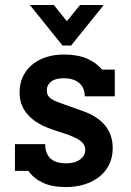

<svg xmlns="http://www.w3.org/2000/svg" viewBox="-20 -737 525 771"><path d="M320.3 -350.1Q320.3 -369.6 313.5 -383.5Q306.6 -397.5 294.9 -406.2Q283.2 -415 268.3 -418.9Q253.4 -422.9 237.3 -422.9Q202.1 -422.9 185.1 -409.2Q168 -395.5 168 -375Q168 -366.7 170.2 -359.6Q172.4 -352.5 178.2 -346.4Q184.1 -340.3 194.6 -335Q205.1 -329.6 221.2 -323.7Q243.7 -315.4 266.1 -307.6Q288.6 -299.8 311.5 -291.5Q432.6 -249 432.6 -142.1Q432.6 -106 418.7 -77.1Q404.8 -48.3 379.9 -28.1Q355 -7.8 320.3 3.2Q285.6 14.2 243.7 14.2Q189 14.2 152.1 -3.2Q115.2 -20.5 93.8 -50.8H40V-158.2H161.6Q161.6 -136.2 168.2 -121.3Q174.8 -106.4 186 -97.7Q197.3 -88.9 212.6 -85Q228 -81.1 245.6 -81.1Q280.3 -81.1 301.3 -96.4Q322.3 -111.8 322.3 -135.3Q322.3 -151.4 312 -163.1Q301.8 -174.8 280.3 -184.6Q258.3 -195.3 230.7 -203.6Q203.1 -211.9 174.8 -222.7Q120.1 -243.2 89.4 -279.1Q58.6 -314.9 58.6 -365.7Q58.6 -399.4 71 -427.2Q83.5 -455.1 106.7 -475.3Q129.9 -495.6 163.1 -506.8Q196.3 -518.1 237.3 -518.1Q292 -518.1 330.1 -501.2Q368.2 -484.4 389.6 -457.5H440.9V-350.1ZM265.6 -554.2H231L100.1 -716.8H196.3L248.5 -651.9L301.3 -716.8H396.5Z"/></svg>

Font: Twentytwelve Slab
Style: TwentytwelveSlab
Weight: 700
Designer: Domenico Catapano
Version: Version 1.00 2012